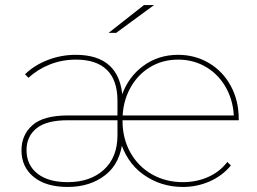

<svg xmlns="http://www.w3.org/2000/svg" viewBox="-20 -737 1019 760"><path d="M65 -142Q65 -203 108.5 -241.5Q152 -280 249 -280H451V-261H248Q164 -261 124.5 -229Q85 -197 85 -143Q85 -84 128 -50Q171 -16 248 -16Q337 -16 391 -65Q445 -114 445 -202V-338Q445 -419 403.5 -460Q362 -501 281 -501Q225 -501 176.5 -481.5Q128 -462 93 -429L79 -443Q116 -479 169 -499.5Q222 -520 280 -520Q367 -520 413.5 -477.5Q460 -435 465 -350L462 -359Q488 -433 547.5 -476.5Q607 -520 685 -520Q752 -520 807 -487.5Q862 -455 893.5 -397Q925 -339 925 -266Q925 -264 925 -261H461V-280H914L906 -263Q906 -330 877.5 -384.5Q849 -439 798.5 -470Q748 -501 685 -501Q622 -501 572 -470Q522 -439 493.5 -384.5Q465 -330 465 -263V-259Q465 -189 496 -133.5Q527 -78 581.5 -47Q636 -16 704 -16Q757 -16 803 -36Q849 -56 880 -96L894 -82Q860 -41 810 -19Q760 3 704 3Q616 3 547 -46.5Q478 -96 453 -189L466 -187Q458 -92 397.5 -44.5Q337 3 248 3Q162 3 113.5 -36.5Q65 -76 65 -142ZM550 -717H590L440 -607H410Z"/></svg>

Font: iiserrat Thin
Style: Regular
Weight: 100
Designer: Akira Ohta
Foundry: Akira Ohta
Version: Version 1.200;Glyphs 3.3.1 (3343)